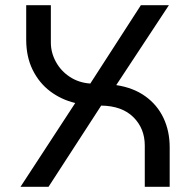

<svg xmlns="http://www.w3.org/2000/svg" viewBox="-20 -720 723 740"><path d="M59 0 270 -323Q216 -336 173.5 -368Q131 -400 106 -450.5Q81 -501 81 -567V-700H176V-556Q176 -517 195.5 -481.5Q215 -446 249.5 -423.5Q284 -401 328 -398L523 -700H631L428 -392Q494 -382 540 -349Q586 -316 610 -265.5Q634 -215 634 -152V0H538V-159Q538 -225 494 -268.5Q450 -312 370 -313L167 0Z"/></svg>

Font: MuseoModerno Thin
Style: Regular
Weight: 400
Version: Version 1.003